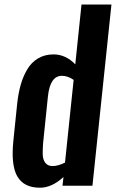

<svg xmlns="http://www.w3.org/2000/svg" viewBox="-20 -830 518 858"><path d="M159.2 8.8Q158.7 8.8 157.7 8.8Q86.9 8.8 57.6 -41.5Q36.6 -77.6 36.6 -145Q36.6 -171.9 40 -203.6L56.6 -364.7Q61.5 -412.1 72.3 -450.2Q83 -488.3 101.8 -520Q120.6 -551.8 150.4 -569.3Q180.2 -586.9 219.2 -586.9Q273.4 -586.9 316.4 -542.5L344.2 -809.6H478L393.1 0H259.3L263.7 -39.1Q211.9 8.8 159.2 8.8ZM214.8 -87.9Q239.7 -87.9 270.5 -103.5L309.1 -473.1Q282.7 -491.2 256.8 -491.2Q204.1 -491.2 194.3 -400.4L172.9 -193.4Q170.9 -168.9 170.9 -148.4Q170.9 -144.5 170.9 -140.6Q171.4 -117.2 182.4 -102.5Q193.4 -87.9 214.8 -87.9Z"/></svg>

Font: Oswald
Style: Medium
Weight: 500
Designer: Vernon Adams
Foundry: Vernon Adams
Version: 3.0; ttfautohint (v0.94.23-7a4d-dirty) -l 8 -r 50 -G 150 -x 